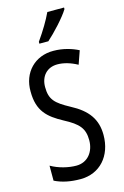

<svg xmlns="http://www.w3.org/2000/svg" viewBox="-141 -1005 695 1076"><g transform="rotate(-15 206.5 -466.5)"><path d="M346 -934V-943H249C228 -898 198 -848 160 -794V-783H212C253 -819 321 -892 346 -934ZM375 -196C375 -288 331 -347 238 -396C155 -441 128 -467 128 -540C128 -601 165 -645 227 -645C263 -645 302 -634 342 -612L369 -689C332 -708 281 -724 225 -724C118 -725 41 -647 43 -536C43 -423 95 -378 180 -332C262 -289 290 -257 290 -188C290 -123 251 -69 184 -69C139 -69 83 -82 38 -108V-21C80 0 129 10 187 10C300 10 375 -75 375 -196Z"/></g></svg>

Font: Noto Sans Arabic UI XCn
Style: Regular
Weight: 400
Width: 2
Designer: Monotype Design Team, Nadine Chahine and Nizar Qandah
Foundry: Monotype Imaging Inc.
Version: Version 2.010